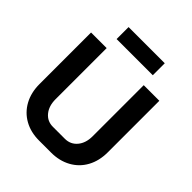

<svg xmlns="http://www.w3.org/2000/svg" viewBox="-240 -1041 1201 1201"><g transform="rotate(45 360.0 -441.0)"><path d="M58 -244V-700H196V-248Q196 -188 226.5 -151Q257 -114 306 -114H412Q462 -114 493 -151Q524 -188 524 -248V-700H662V-244Q662 -169 631 -112Q600 -55 543 -23.5Q486 8 412 8H306Q232 8 176 -23.5Q120 -55 89 -112Q58 -169 58 -244ZM200 -890H520V-784H200Z"/></g></svg>

Font: Bai Jamjuree
Style: Bold
Weight: 700
Designer: Katatrad Aksorn Co.,Ltd.
Foundry: Cadson Demak Co.,Ltd.
Version: Version 1.000; ttfautohint (v1.6)